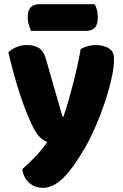

<svg xmlns="http://www.w3.org/2000/svg" viewBox="-20 -712 591 921"><path d="M20 -461Q34 -475 57.5 -485.5Q81 -496 109 -496Q144 -496 167 -481.5Q190 -467 201 -427Q221 -357 240.5 -288.5Q260 -220 280 -152H284Q296 -186 307.5 -226Q319 -266 330 -308.5Q341 -351 350.5 -393.5Q360 -436 367 -477Q384 -486 402 -491Q420 -496 440 -496Q475 -496 501 -481Q527 -466 527 -429Q527 -389 514.5 -333.5Q502 -278 482 -218.5Q462 -159 437 -102Q412 -45 387 -2Q330 96 282.5 142.5Q235 189 186 189Q146 189 119 164Q92 139 87 99Q119 72 151 38Q183 4 207 -31Q190 -36 170.5 -54.5Q151 -73 128 -124Q117 -149 104.5 -180Q92 -211 78.5 -251Q65 -291 50.5 -342.5Q36 -394 20 -461ZM129 -564Q124 -575 118.5 -591.5Q113 -608 113 -626Q113 -663 128 -677.5Q143 -692 168 -692H433Q441 -681 445 -664.5Q449 -648 449 -630Q449 -593 434.5 -578.5Q420 -564 395 -564Z"/></svg>

Font: Baloo 2 Latin ExtraBold
Style: Regular
Weight: 400
Designer: Sarang Kulkarni and Ek Type
Foundry: Ek Type
Version: Version 1.001